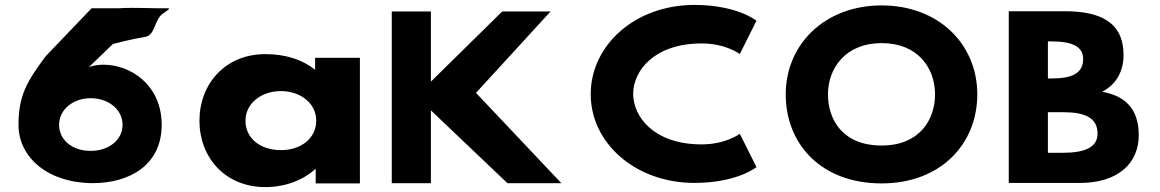

<svg xmlns="http://www.w3.org/2000/svg" viewBox="-20 -749 4737 784"><path d="M634.3 -683.7C645.3 -697.3 683.8 -715.3 665.7 -715.2C588.4 -714.3 536.5 -719.4 463 -715.2H353.9L166 -518.8C92.9 -419.4 55.5 -362.4 55.5 -239.2C55.5 -104.9 177.9 -1.2 359.1 -1.2C506.8 -1.2 640.2 -73.4 640.2 -239.2C640.2 -402.4 512.7 -484.8 403.3 -484.8C364.2 -484.8 342.6 -474.6 342.6 -474.6L441.3 -569.6C466 -574.7 505.8 -587.4 570.5 -597.9C611.1 -604.4 607.9 -651.4 634.3 -683.7ZM221.3 -239.2C221.3 -302.1 278.9 -348 349.8 -348C422.9 -348 480.4 -302.1 480.4 -239.2C480.4 -178 424.9 -132.9 349.8 -132.9C274.7 -132.9 221.3 -178 221.3 -239.2Z M794.4 -256C794.4 -106 899.4 15 1063.4 15C1148.1 15 1220.7 -16 1266.7 -58H1269.1V0H1449.6V-513H1266.7V-464C1215.9 -505 1146.9 -528 1063.4 -528C899.4 -528 794.4 -406 794.4 -256ZM982.4 -256C982.4 -327 1046.5 -377 1127.6 -377C1207.4 -377 1271.3 -327 1271.3 -256C1271.3 -186 1211.1 -136 1127.6 -136C1040.4 -136 982.4 -186 982.4 -256Z M2272.3 -0.9 1923.6 -369.8 2228.1 -702.1H2030.6L1739.5 -415.7V-702.1H1579.7V-0.9H1739.5V-298.4L2052.2 -0.9Z M2845.2 -159.4C2650.8 -159.4 2565.5 -271.6 2565.5 -365.9C2565.5 -459.4 2650.8 -571.6 2845.2 -571.6C2944 -571.6 3000.9 -528.3 3000.9 -528.3L3068.9 -664.3C3068.9 -664.3 2990.7 -728.9 2815.4 -728.9C2574.7 -728.9 2392.1 -565.7 2392.1 -364.2C2392.1 -163.6 2575.8 -2.1 2815.4 -2.1C2990.7 -2.1 3068.9 -66.7 3068.9 -66.7L3000.9 -202.7C3000.9 -202.7 2944 -159.4 2845.2 -159.4Z M3188.4 -363.9C3188.4 -159.1 3334.6 -0.1 3580 -0.1C3819.3 -0.1 3970.6 -159.1 3970.6 -363.9C3970.6 -568.8 3812.5 -726.9 3580 -726.9C3349 -726.9 3188.4 -568.8 3188.4 -363.9ZM3360.9 -363.9C3360.9 -468.5 3430.9 -573 3580 -573C3730.2 -573 3798.1 -468.5 3798.1 -363.9C3798.1 -259.4 3734.3 -154.8 3580 -154.8C3421.6 -154.8 3360.9 -259.4 3360.9 -363.9Z M4099.1 -703.1V-1.9H4387.5C4545.7 -1.9 4629.9 -81.8 4629.9 -197.4C4629.9 -310.4 4567.8 -358.9 4480.3 -374.2C4539.8 -404.8 4567.8 -460 4567.8 -524.6C4567.8 -658.1 4472.6 -703.1 4328.9 -703.1ZM4258.9 -428.6V-579.9H4274.4C4358.7 -579.9 4402.9 -558.6 4402.9 -508.5C4402.9 -449.8 4357.7 -428.6 4274.4 -428.6ZM4258.9 -125.1V-290.9H4319.6C4411.2 -290.9 4461.6 -267.9 4461.6 -203.3C4461.6 -148.1 4411.2 -125.1 4319.6 -125.1Z"/></svg>

Font: Hussar
Style: BdSuprExt
Weight: 700
Foundry: Cannot Into Space Fonts
Version: Version 2.00